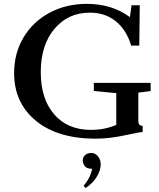

<svg xmlns="http://www.w3.org/2000/svg" viewBox="-20 -696 812 982"><path d="M468.8 13.2Q274.9 13.2 163.6 -78.4Q52.2 -169.9 52.2 -322.3Q52.2 -422.9 99.9 -503.7Q147.5 -584.5 232.7 -630.4Q317.9 -676.3 424.3 -676.3Q552.2 -676.3 644.5 -608.4L652.8 -668.9H694.8L692.4 -462.9H650.9Q627 -542.5 572.5 -586.9Q518.1 -631.3 440.4 -631.3Q327.6 -631.3 258.1 -548.1Q188.5 -464.8 188.5 -326.7Q188.5 -190.4 257.1 -111.1Q325.7 -31.7 445.3 -31.7Q514.6 -31.7 574.7 -57.1V-219.7L460 -230.5V-272H750.5V-230.5L687.5 -222.2V-76.7Q687.5 -52.2 709.5 -52.2V-20.5Q698.7 -21.5 623 -4.9Q542 13.2 468.8 13.2ZM418 265.6 407.7 253.9Q443.4 212.4 451.2 167H447.8Q423.8 167 413.6 153.6Q403.3 140.1 403.3 124Q403.3 107.9 415.3 97.2Q427.2 86.4 446.3 86.4Q467.3 86.4 481.2 103.8Q495.1 121.1 495.1 144Q495.1 174.8 475.1 208Q455.1 241.2 418 265.6Z"/></svg>

Font: Elstob 6pt Medium
Style: Regular
Weight: 500
Designer: Peter S. Baker
Version: Version 1.015